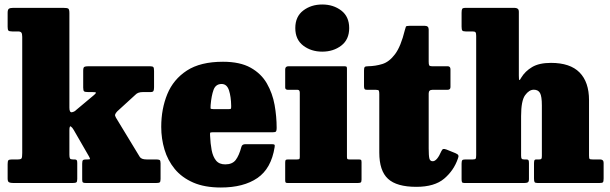

<svg xmlns="http://www.w3.org/2000/svg" viewBox="-20 -815 2718 855"><path d="M60.5 -675H34.5Q20.5 -675 17.2 -679.2Q14 -683.5 14 -696V-758Q14 -772 19.5 -776Q25 -780 38.5 -780H261.5Q278 -780 283.5 -777Q289 -774 289 -757V-335.5Q289 -313.5 300.2 -315.2Q311.5 -317 319.5 -325.5L399.5 -392.5Q408.5 -400.5 407 -402.8Q405.5 -405 390.5 -405H373.5Q359 -405 354.8 -408Q350.5 -411 350.5 -425V-500Q350.5 -514.5 355.5 -517.2Q360.5 -520 374 -520H647.5Q660 -520 663 -516Q666 -512 666 -499V-426.5Q666 -415.5 663.5 -410.2Q661 -405 650.5 -405H616.5Q594 -405 583.5 -393.5L502.5 -319.5Q490.5 -306.5 492.5 -299.8Q494.5 -293 503 -280L602 -117Q609 -105 632.5 -105H674.5Q686.5 -105 690.8 -102.5Q695 -100 695 -88V-18Q695 -5.5 691 -2.8Q687 0 674.5 0H364.5Q353.5 0 349.8 -2.2Q346 -4.5 346 -15V-86Q346 -98.5 349.5 -101.8Q353 -105 364 -105H370Q380.5 -105 380.8 -107.2Q381 -109.5 376.5 -118L308.5 -236Q302 -247.5 295.5 -251.8Q289 -256 289 -234V-126Q289 -113.5 291.8 -109.2Q294.5 -105 304.5 -105H311.5Q319 -105 321.5 -102Q324 -99 324 -89V-18Q324 -5.5 319.8 -2.8Q315.5 0 302.5 0H40.5Q26.5 0 20.2 -3.2Q14 -6.5 14 -20V-84Q14 -96.5 17 -100.8Q20 -105 33.5 -105H59.5Q73.5 -105 76.2 -110.2Q79 -115.5 79 -134V-651Q79 -665 75 -670Q71 -675 60.5 -675Z M698 -250Q698 -330 725 -395.8Q752 -461.5 812.2 -500.8Q872.5 -540 973 -540Q1049 -540 1096.2 -513.5Q1143.5 -487 1168.5 -443.2Q1193.5 -399.5 1202.8 -347.8Q1212 -296 1212 -245Q1212 -233.5 1209.2 -229.8Q1206.5 -226 1195 -226H927Q916.5 -226 915.8 -223.2Q915 -220.5 915.5 -211Q917 -175.5 922.5 -146.5Q928 -117.5 942 -100.2Q956 -83 983 -83Q1014.5 -83 1029.5 -102.5Q1044.5 -122 1055 -161Q1058 -173 1073 -173H1189Q1199.5 -173 1202 -170.8Q1204.5 -168.5 1203 -160Q1188 -64.5 1126.2 -22.2Q1064.5 20 963.5 20Q891 20 840.2 -2.2Q789.5 -24.5 758.2 -62.5Q727 -100.5 712.5 -149Q698 -197.5 698 -250ZM931 -329H996.5Q1007 -329 1008.2 -330.8Q1009.5 -332.5 1009.5 -342.5Q1009 -384 999.8 -412.5Q990.5 -441 967 -441Q940.5 -441 931 -415Q921.5 -389 918 -347.5Q917 -336.5 917.5 -332.8Q918 -329 931 -329Z M1295 -690Q1295 -741 1330.2 -768Q1365.5 -795 1415 -795Q1464.5 -795 1499.8 -768Q1535 -741 1535 -690Q1535 -639 1499.8 -612Q1464.5 -585 1415 -585Q1365.5 -585 1330.2 -612Q1295 -639 1295 -690ZM1305.5 -415H1263Q1250 -415 1250 -425V-506Q1250 -520 1265 -520H1512.5Q1519.5 -520 1522.2 -518.5Q1525 -517 1525 -510V-117.5Q1525 -110 1526.5 -107.5Q1528 -105 1535.5 -105H1576Q1584.5 -105 1587.2 -103.2Q1590 -101.5 1590 -93V-15.5Q1590 -4.5 1586 -2.2Q1582 0 1571 0H1262Q1254.5 0 1252.2 -2.2Q1250 -4.5 1250 -12.5V-90.5Q1250 -100 1252.2 -102.5Q1254.5 -105 1263.5 -105H1302Q1309.5 -105 1312.2 -106.5Q1315 -108 1315 -116V-402Q1315 -415 1305.5 -415Z M2019 -108.5Q2001 -56 1958 -19.5Q1915 17 1834 17Q1746.5 17 1707.8 -18.8Q1669 -54.5 1669 -136V-395.5Q1669 -406.5 1667.2 -410.8Q1665.5 -415 1654.5 -415H1615.5Q1606.5 -415 1603.8 -418.2Q1601 -421.5 1601 -431V-501Q1601 -513 1604.2 -516.5Q1607.5 -520 1619 -520Q1652 -520.5 1682.8 -530Q1713.5 -539.5 1739.2 -573.8Q1765 -608 1783 -681.5Q1786 -692.5 1787.5 -696.2Q1789 -700 1803 -700H1872Q1889 -700 1889 -683.5V-540Q1889 -528.5 1891.2 -524.2Q1893.5 -520 1905 -520H1973.5Q1986 -520 1986 -506V-427Q1986 -415 1972 -415H1905Q1889 -415 1889 -398.5V-154Q1889 -122 1892 -109.5Q1895 -97 1907 -97Q1926 -97 1945.5 -142Q1949.5 -150.5 1954.2 -151.5Q1959 -152.5 1968.5 -149L2008 -133Q2019 -128.5 2021 -123.2Q2023 -118 2019 -108.5Z M2084.5 -675H2054Q2042 -675 2038.8 -679Q2035.5 -683 2035.5 -696.5V-757.5Q2035.5 -771 2038.2 -775.5Q2041 -780 2054 -780H2271.5Q2280 -780 2285.2 -776.2Q2290.5 -772.5 2290.5 -762V-478Q2290.5 -459.5 2292.8 -458.5Q2295 -457.5 2301 -469Q2318.5 -498 2349.8 -516.5Q2381 -535 2433.5 -535Q2519 -535 2561 -492.2Q2603 -449.5 2603 -369V-122.5Q2603 -110 2605.5 -107.5Q2608 -105 2619 -105H2652Q2668 -105 2668 -90V-20.5Q2668 -6.5 2664.8 -3.2Q2661.5 0 2648.5 0H2375Q2363 0 2360.5 -4.2Q2358 -8.5 2358 -20.5V-86.5Q2358 -95.5 2359.5 -100.2Q2361 -105 2369 -105H2381.5Q2388.5 -105 2390.8 -107.8Q2393 -110.5 2393 -121V-345.5Q2393 -386 2384.8 -400.8Q2376.5 -415.5 2357 -415.5Q2336 -415.5 2318.2 -390.8Q2300.5 -366 2300.5 -298V-122.5Q2300.5 -111.5 2303.2 -108.2Q2306 -105 2314 -105H2323.5Q2330.5 -105 2333 -102.2Q2335.5 -99.5 2335.5 -89V-18Q2335.5 -5.5 2330.2 -2.8Q2325 0 2314 0H2048.5Q2039.5 0 2037.5 -3.8Q2035.5 -7.5 2035.5 -17V-86Q2035.5 -97.5 2038.2 -101.2Q2041 -105 2052.5 -105H2085.5Q2095.5 -105 2098 -108.2Q2100.5 -111.5 2100.5 -124.5V-655Q2100.5 -667.5 2097.5 -671.2Q2094.5 -675 2084.5 -675Z"/></svg>

Font: Besley* Narrow Fatface
Style: Regular
Weight: 900
Width: 4
Designer: Owen Earl
Foundry: indestructible type*
Version: Version 3.000; ttfautohint (v1.8.3)